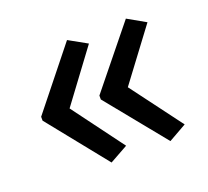

<svg xmlns="http://www.w3.org/2000/svg" viewBox="-81 -566 653 604"><g transform="rotate(-20 245.5 -264.0)"><path d="M38 -270V-257L197 -59L258 -93L131 -264L258 -435L197 -469ZM233 -270V-257L394 -59L454 -93L326 -264L454 -435L394 -469Z"/></g></svg>

Font: Noto Sans Arabic SemCond
Style: Regular
Weight: 400
Width: 4
Designer: Monotype Design Team, Nadine Chahine, Nizar Qandah and Khaled Hosny
Foundry: Monotype Imaging Inc.
Version: Version 2.012